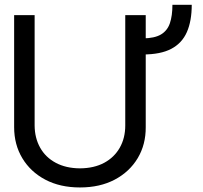

<svg xmlns="http://www.w3.org/2000/svg" viewBox="-20 -783 863 815"><path d="M711.9 -762.7H793.9Q793.9 -693.8 773.2 -646.7Q752.4 -599.6 707 -575.7Q661.6 -551.8 586.9 -551.8V-620.1Q636.2 -620.6 663.3 -636.7Q690.4 -652.8 701.2 -684.6Q711.9 -716.3 711.9 -762.7ZM511.7 -718.8H598.6V-243.2Q599.1 -169.4 564.5 -111.6Q529.8 -53.7 467 -20.5Q404.3 12.7 319.3 12.7Q234.9 12.7 172.1 -20.5Q109.4 -53.7 74.7 -111.6Q40 -169.4 40 -243.2V-718.8H127V-250Q127.4 -197.3 150.4 -156.2Q173.3 -115.2 216.6 -92Q259.8 -68.8 319.3 -68.4Q379.4 -68.8 422.4 -92Q465.3 -115.2 488.5 -156.2Q511.7 -197.3 511.7 -250Z"/></svg>

Font: Inter Display V
Style: Regular
Weight: 400
Designer: Rasmus Andersson
Foundry: rsms
Version: Version 3.015;git-src